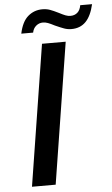

<svg xmlns="http://www.w3.org/2000/svg" viewBox="-61 -961 582 1001"><g transform="rotate(-5 230.0 -460.5)"><path d="M182 -738H306L189 0H65ZM199 -917Q221 -917 239 -910.5Q257 -904 283 -891Q304 -880 317 -875Q330 -870 343 -870Q365 -870 379.5 -883Q394 -896 398 -921H460Q446 -860 417 -830.5Q388 -801 342 -801Q322 -801 304 -807.5Q286 -814 257 -827Q236 -838 222.5 -843Q209 -848 196 -848Q176 -848 160.5 -835Q145 -822 141 -800H79Q92 -862 124 -889.5Q156 -917 199 -917Z"/></g></svg>

Font: Exo SemiBold
Style: Italic
Weight: 600
Italic angle: -9°
Designer: Natanael Gama
Foundry: Natanael Gama
Version: Version 1.500; ttfautohint (v1.6)